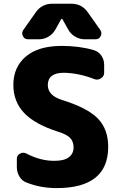

<svg xmlns="http://www.w3.org/2000/svg" viewBox="-20 -1008 639 1018"><path d="M532.2 -623Q532.2 -603.5 515.6 -592.8Q504.9 -585.9 494.1 -585.9Q487.3 -585.9 479.5 -588.9Q396.5 -621.1 318.4 -622.1Q234.4 -622.1 233.4 -557.6Q233.4 -502 307.6 -478.5Q445.3 -435.5 499.5 -378.9Q553.7 -322.3 553.7 -229.5Q553.7 -10.7 280.3 -10.7Q195.3 -10.7 121.1 -40Q96.7 -48.8 83 -71.8Q69.3 -94.7 69.3 -122.1V-166Q69.3 -184.6 85.9 -193.4Q93.8 -198.2 102.5 -198.2Q110.4 -198.2 119.1 -194.3Q193.4 -155.3 266.6 -155.3Q268.6 -155.3 269.5 -155.3Q320.3 -155.3 345.2 -174.3Q370.1 -193.4 370.1 -226.6Q370.1 -256.8 352.5 -275.9Q335 -294.9 291 -308.6Q165 -348.6 107.9 -409.2Q50.8 -469.7 50.8 -557.6Q50.8 -652.3 117.2 -708.5Q183.6 -764.6 307.6 -764.6Q400.4 -764.6 477.5 -742.2Q502.9 -734.4 517.6 -712.9Q532.2 -691.4 532.2 -665ZM311.5 -905.3Q309.6 -908.2 307.6 -908.2Q305.7 -908.2 303.7 -905.3L273.4 -850.6Q259.8 -827.1 236.8 -813.5Q213.9 -799.8 187.5 -799.8H127.9Q109.4 -799.8 101.6 -816.4Q97.7 -823.2 97.7 -830.1Q97.7 -838.9 102.5 -847.7L168 -940.4Q200.2 -988.3 257.8 -988.3H357.4Q415 -988.3 447.3 -940.4L512.7 -847.7Q517.6 -838.9 517.6 -830.1Q517.6 -823.2 513.7 -816.4Q505.9 -799.8 487.3 -799.8H428.7Q402.3 -799.8 378.9 -813.5Q355.5 -827.1 342.8 -849.6Z"/></svg>

Font: Gen Jyuu Gothic Heavy
Style: Bold
Weight: 900
Designer: [Source Han Sans]
Ryoko NISHIZUKA  (kana & ideographs); Paul D. Hunt (Latin, Greek & Cyrillic); Wenlong ZHANG  (bopomofo
Version: Version 1.002.20150607